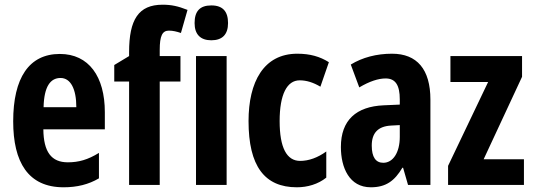

<svg xmlns="http://www.w3.org/2000/svg" viewBox="-20 -785 2263 815"><path d="M234 -556C103 -556 36 -454 36 -270C36 -97 99 10 250 10C307 10 356 -2 400 -28V-136C353 -107 314 -96 268 -96C198 -96 165 -140 164 -236H425V-309C425 -460 357 -556 234 -556ZM237 -454C280 -454 304 -407 304 -330H165C167 -418 194 -454 237 -454Z M746 -439V-547H658V-573C658 -633 669 -655 697 -655C714 -655 730 -651 748 -645L776 -743C735 -759 708 -765 670 -765C568 -765 528 -702 528 -564V-547L465 -509V-439H528V0H658V-439Z M877 -762C828 -762 806 -737 806 -687C806 -639 831 -614 877 -614C924 -614 948 -639 948 -687C948 -736 926 -762 877 -762ZM942 -547H812V0H942Z M1240 10C1285 10 1330 -3 1365 -31V-142C1329 -116 1291 -102 1254 -102C1197 -102 1167 -158 1167 -271C1167 -384 1198 -444 1252 -444C1281 -444 1310 -435 1340 -417L1376 -521C1338 -545 1296 -557 1242 -557C1099 -557 1035 -437 1035 -271C1035 -80 1103 10 1240 10Z M1644 -557C1578 -557 1518 -541 1469 -511L1505 -414C1549 -440 1586 -452 1617 -452C1659 -452 1677 -423 1677 -363V-341L1609 -338C1492 -333 1427 -275 1427 -161C1427 -73 1463 10 1554 10C1618 10 1655 -17 1688 -73H1691L1712 0H1807V-362C1807 -491 1750 -557 1644 -557ZM1640 -252 1677 -254V-204C1677 -137 1648 -94 1607 -94C1575 -94 1558 -118 1558 -167C1558 -221 1585 -249 1640 -252Z M2204 0V-109H2033L2196 -459V-547H1892V-437H2052L1882 -81V0Z"/></svg>

Font: Noto Sans Ethiopic ExtraCondensed
Style: Bold
Weight: 700
Width: 2
Designer: Monotype Design Team
Foundry: Monotype Imaging Inc.
Version: Version 2.102